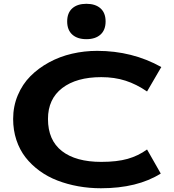

<svg xmlns="http://www.w3.org/2000/svg" viewBox="-20 -985 922 1020"><path d="M761.2 -499Q705.1 -537.6 646.7 -556.4Q588.4 -575.2 518.1 -575.2Q386.2 -575.2 310.5 -517.1Q234.9 -459 234.9 -353Q234.9 -240.2 308.8 -182.6Q382.8 -125 518.1 -125Q601.6 -125 658.2 -141.1Q714.8 -157.2 761.2 -190.9L834 -63Q709.5 15.1 516.1 15.1Q454.1 15.1 395.8 4.6Q337.4 -5.9 285.4 -25.9Q233.4 -45.9 190.2 -77.4Q147 -108.9 115.7 -148.9Q84.5 -189 67.1 -241.2Q49.8 -293.5 49.8 -353Q49.8 -420.4 74.5 -479Q99.1 -537.6 141.6 -580.3Q184.1 -623 240.7 -653.8Q297.4 -684.6 362.5 -699.7Q427.7 -714.8 496.1 -714.8Q683.1 -714.8 836.9 -628.9ZM364 -940.7Q336.9 -916.5 336.9 -871.1Q336.9 -825.7 364 -801.3Q391.1 -776.9 439 -776.9Q486.8 -776.9 513.9 -801.3Q541 -825.7 541 -871.1Q541 -916.5 513.9 -940.7Q486.8 -964.8 439 -964.8Q391.1 -964.8 364 -940.7Z"/></svg>

Font: Messapia Bold
Style: Regular
Weight: 400
Designer: Luca Marsano
Foundry: Collletttivo
Version: Version 1.000;FEAKit 1.0